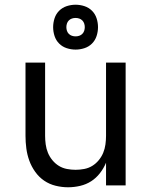

<svg xmlns="http://www.w3.org/2000/svg" viewBox="-20 -785 640 813"><path d="M268 8Q242 8 215.5 1.5Q189 -5 167 -20Q145 -35 129 -57.5Q113 -80 104 -105Q95 -130 91.5 -156.5Q88 -183 88 -210V-520H171V-210Q171 -192 173.5 -173.5Q176 -155 183 -138Q190 -121 202 -106.5Q214 -92 229.5 -82.5Q245 -73 263.5 -69.5Q282 -66 300 -66Q318 -66 336.5 -69.5Q355 -73 370.5 -82.5Q386 -92 398 -106.5Q410 -121 417 -138Q424 -155 426.5 -173.5Q429 -192 429 -210V-520H512V0H429V-96Q419 -72 403 -51.5Q387 -31 366 -17.5Q345 -4 319.5 2Q294 8 268 8ZM300 -575Q281 -575 262.5 -581Q244 -587 230.5 -600.5Q217 -614 211 -632.5Q205 -651 205 -670Q205 -689 211 -707.5Q217 -726 230.5 -739.5Q244 -753 262.5 -759Q281 -765 300 -765Q319 -765 337.5 -759Q356 -753 369.5 -739.5Q383 -726 389 -707.5Q395 -689 395 -670Q395 -651 389 -632.5Q383 -614 369.5 -600.5Q356 -587 337.5 -581Q319 -575 300 -575ZM300 -631Q308 -631 315.5 -633.5Q323 -636 328.5 -641.5Q334 -647 336.5 -654.5Q339 -662 339 -670Q339 -678 336.5 -685.5Q334 -693 328.5 -698.5Q323 -704 315.5 -706.5Q308 -709 300 -709Q292 -709 284.5 -706.5Q277 -704 271.5 -698.5Q266 -693 263.5 -685.5Q261 -678 261 -670Q261 -662 263.5 -654.5Q266 -647 271.5 -641.5Q277 -636 284.5 -633.5Q292 -631 300 -631Z"/></svg>

Font: Iosevka SS04 Extended
Style: Regular
Weight: 400
Width: 7
Monospace: yes
Designer: Belleve Invis
Foundry: Belleve Invis
Version: Version 19.0.0; ttfautohint (v1.8.4)